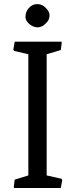

<svg xmlns="http://www.w3.org/2000/svg" viewBox="-20 -936 373 956"><path d="M53.2 -41.5 121.1 -62.5V-666L49.8 -682.6L46.4 -689L53.2 -728.5H285.6L287.6 -724.1L282.7 -687L212.4 -666V-62.5L286.6 -45.9L290 -39.1L282.7 0H50.8L48.3 -4.4ZM126 -816.4Q106.9 -833.5 106.9 -849.9Q106.9 -866.2 111.3 -876.7Q115.7 -887.2 123.5 -896Q141.1 -915.5 164.6 -915.5Q186.5 -915.5 200.7 -903.3Q226.6 -881.8 226.6 -860.4Q226.6 -839.4 213.6 -825.2Q200.7 -811 189.5 -805.4Q178.2 -799.8 167 -799.8Q155.8 -799.8 145.3 -804.4Q134.8 -809.1 126 -816.4Z"/></svg>

Font: Trykker
Style: Regular
Weight: 400
Designer: Magnus Gaarde
Foundry: Magnus Gaarde
Version: Version 1.001